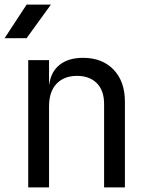

<svg xmlns="http://www.w3.org/2000/svg" viewBox="-30 -810 650 830"><path d="M92 0V-550H182V-445H183Q190 -500 228 -530Q266 -560 329 -560Q412 -560 461 -509Q510 -458 510 -370V0H420V-360Q420 -419 388.5 -450.5Q357 -482 303 -482Q247 -482 214.5 -448Q182 -414 182 -350V0ZM-10 -645 85 -790H190L85 -645Z"/></svg>

Font: Liga JetBrainsMono Nerd Font
Style: Regular
Weight: 400
Designer: Philipp Nurullin, Konstantin Bulenkov
Foundry: JetBrains
Version: Version 2.225; ttfautohint (v1.8.3)